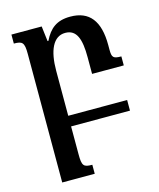

<svg xmlns="http://www.w3.org/2000/svg" viewBox="-112 -582 751 907"><g transform="rotate(-15 263.5 -128.5)"><path d="M188 136V0H476V-52H188V-272C188 -370 216 -434 275 -434C331 -434 348 -384 348 -296V-214H503V-258C463 -258 457 -265 457 -304V-326C457 -444 411 -502 318 -502C251 -502 216 -473 189 -418H185L176 -492H28V-448C70 -448 79 -440 79 -384V245H238V201C195 201 188 193 188 136Z"/></g></svg>

Font: Noto Serif Armenian Condensed SemiBold
Style: Regular
Weight: 600
Width: 3
Designer: Monotype Design Team
Foundry: Monotype Imaging Inc.
Version: Version 2.008